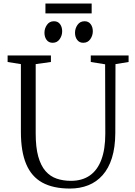

<svg xmlns="http://www.w3.org/2000/svg" viewBox="-20 -1056 762 1084"><path d="M375 8.5Q280 8.5 218.8 -25.2Q157.5 -59 127.8 -129.8Q98 -200.5 98 -311V-694L23 -706V-743H267.5V-706L181.5 -694V-303Q181.5 -224 196 -172.2Q210.5 -120.5 237 -90.2Q263.5 -60 300 -47.5Q336.5 -35 380.5 -35Q443.5 -35 486.8 -65Q530 -95 552.2 -154.2Q574.5 -213.5 574.5 -301L573.5 -693L492.5 -706V-743H706V-706L632 -694L631 -305Q630.5 -223.5 612 -164.5Q593.5 -105.5 559.2 -67Q525 -28.5 478.2 -10Q431.5 8.5 375 8.5ZM277 -814.5Q255 -814.5 243 -830.8Q231 -847 231 -871Q231 -895.5 245.2 -915.8Q259.5 -936 284 -936H285Q307 -936 319 -919.8Q331 -903.5 331 -879.5Q331 -855 316.8 -834.8Q302.5 -814.5 278 -814.5ZM449.5 -814.5Q428 -814.5 415.8 -830.8Q403.5 -847 403.5 -871Q403.5 -895.5 417.8 -915.8Q432 -936 457 -936H458Q479.5 -936 491.8 -919.8Q504 -903.5 504 -879.5Q504 -855 489.8 -834.8Q475.5 -814.5 450.5 -814.5ZM497.5 -1036V-980.5H236.5V-1036Z"/></svg>

Font: Merriweather 48pt Light
Style: Regular
Weight: 300
Version: Version 2.100